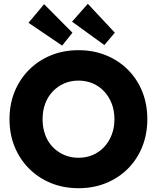

<svg xmlns="http://www.w3.org/2000/svg" viewBox="-20 -980 852 1010"><path d="M30 -353Q30 -432 57 -498Q84 -564 133 -613Q182 -662 248 -689Q314 -716 393 -716Q472 -716 538 -689Q604 -662 653 -613Q702 -564 728.5 -498Q755 -432 755 -353Q755 -275 728.5 -208.5Q702 -142 653 -93Q604 -44 538 -17Q472 10 394 10Q314 10 248 -17Q182 -44 133 -93Q84 -142 57 -208Q30 -274 30 -353ZM582 -353Q582 -397 568 -434Q554 -471 528.5 -498.5Q503 -526 468.5 -541Q434 -556 393 -556Q352 -556 317.5 -541Q283 -526 257 -498.5Q231 -471 217.5 -434Q204 -397 204 -353Q204 -309 217.5 -271.5Q231 -234 257 -207Q283 -180 317.5 -165Q352 -150 393 -150Q434 -150 468.5 -165Q503 -180 528.5 -207.5Q554 -235 568 -272Q582 -309 582 -353ZM529 -743 359 -866 442 -960 584 -808ZM212 -958 361 -808 307 -740 130 -860Z"/></svg>

Font: Our Lexend
Style: Bold
Weight: 700
Designer: Bonnie Shaver-Troup, Thomas Jockin
Foundry: Lexend
Version: Version 1.007